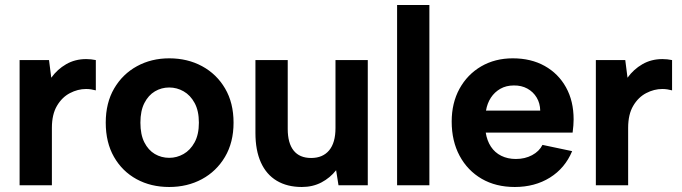

<svg xmlns="http://www.w3.org/2000/svg" viewBox="-20 -740 2725 767"><path d="M58.3 0V-500H175.8L184.8 -429.5Q208.8 -463 244.3 -483.5Q279.8 -504 324.3 -504Q333.8 -504 343.6 -503Q353.3 -502 362.8 -500V-379Q353.3 -381.5 343.8 -383Q334.3 -384.5 323.8 -384.5Q290.8 -384.5 259.3 -368Q227.8 -351.6 207.6 -317.3Q187.3 -283.1 187.3 -229.1V0Z M655.9 7Q582.9 7 525.7 -24.2Q468.4 -55.5 435.4 -113.1Q402.4 -170.8 402.4 -250Q402.4 -329 436 -386.5Q469.6 -444 527.1 -475.5Q584.7 -507 655.9 -507Q729.3 -507 787.4 -475.5Q845.5 -444 879.2 -386.5Q913 -329 913 -250Q913 -171 878.7 -113.2Q844.5 -55.5 786.4 -24.2Q728.3 7 655.9 7ZM656.2 -109.5Q686.2 -109.5 713.1 -124.7Q740.1 -139.9 757.3 -171.2Q774.5 -202.5 774.5 -249.9Q774.5 -297.3 757.5 -328.5Q740.6 -359.7 713.6 -375.1Q686.7 -390.5 655.9 -390.5Q625.1 -390.5 598.9 -375.1Q572.8 -359.6 556.9 -328.6Q540.9 -297.6 540.9 -250Q540.9 -202.4 556.6 -171.4Q572.3 -140.4 598.4 -124.9Q624.6 -109.5 656.2 -109.5Z M1449.2 -500V0H1332.2L1322.7 -60Q1298.7 -29.5 1264 -11.2Q1229.2 7 1185.8 7Q1127.3 7 1085.5 -18Q1043.8 -43 1022.1 -91.3Q1000.4 -139.5 1000.4 -209V-500H1129.4V-225Q1129.4 -168.2 1153 -138.6Q1176.7 -108.9 1223 -108.9Q1269.4 -108.9 1294.8 -139.3Q1320.2 -169.7 1320.2 -228.5V-500Z M1566.3 0V-720H1695.3V0Z M2036.5 7Q1960.9 7 1904.4 -25.7Q1847.9 -58.5 1816.1 -117.5Q1784.4 -176.5 1784.4 -254.5Q1784.4 -328.5 1815.6 -385.5Q1846.9 -442.5 1902.1 -474.8Q1957.4 -507 2028.4 -507Q2101.5 -507 2156 -476.5Q2210.5 -446 2241 -391.2Q2271.5 -336.5 2271.5 -262.9Q2271.5 -251.9 2270.5 -239Q2269.5 -226 2267.5 -210.4H1920.4Q1925.4 -178.1 1941.1 -154.2Q1956.8 -130.3 1982.5 -117.6Q2008.1 -104.9 2041 -104.9Q2076.9 -104.9 2105.5 -120.1Q2134.1 -135.3 2147.1 -161.2L2265.6 -136.2Q2237.1 -68.1 2176.8 -30.5Q2116.5 7 2036.5 7ZM1921.4 -298.1H2138.1Q2137.6 -327.4 2123.9 -350.3Q2110.2 -373.2 2086.5 -386.2Q2062.9 -399.1 2032.5 -398.6Q2002.1 -398.6 1978.9 -385.4Q1955.7 -372.2 1941 -349.8Q1926.4 -327.4 1921.4 -298.1Z M2360.3 0V-500H2477.8L2486.8 -429.5Q2510.8 -463 2546.3 -483.5Q2581.8 -504 2626.3 -504Q2635.8 -504 2645.6 -503Q2655.3 -502 2664.8 -500V-379Q2655.3 -381.5 2645.8 -383Q2636.3 -384.5 2625.8 -384.5Q2592.8 -384.5 2561.3 -368Q2529.8 -351.6 2509.6 -317.3Q2489.3 -283.1 2489.3 -229.1V0Z"/></svg>

Font: Envelope Sans Variable
Style: Regular
Weight: 500
Designer: Andreas Rasmussen / Norman Anderson
Foundry: mail.de GmbH
Version: Version 1.150